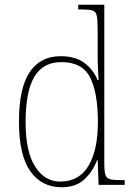

<svg xmlns="http://www.w3.org/2000/svg" viewBox="-20 -780 562 810"><path d="M240 10Q156 10 108 -57.5Q60 -125 60 -267Q60 -408 105 -475.5Q150 -543 236 -543Q296 -543 334 -516Q372 -489 392 -442H396Q394 -469 393 -494.5Q392 -520 392 -543V-660Q392 -698 388 -714.5Q384 -731 370.5 -735.5Q357 -740 327 -740H310V-760H420V-91Q420 -58 424.5 -43Q429 -28 444 -24Q459 -20 492 -20H506V0H396L392 -105H390Q370 -54 334.5 -22Q299 10 240 10ZM236 -14Q315 -15 354 -81.5Q393 -148 393 -265Q393 -389 360 -453.5Q327 -518 239 -518Q161 -518 124.5 -455.5Q88 -393 88 -264Q88 -139 129 -76Q170 -13 236 -14Z"/></svg>

Font: Noto Serif Ethiopic SemiCondensed Thin
Style: Regular
Weight: 100
Width: 4
Designer: Monotype Design Team
Foundry: Monotype Imaging Inc.
Version: Version 2.102; ttfautohint (v1.8.4.7-5d5b)